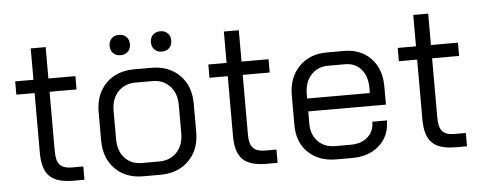

<svg xmlns="http://www.w3.org/2000/svg" viewBox="-47 -795 2319 921"><g transform="rotate(-5 1112.0 -335.0)"><path d="M124 -146V-435H36V-499H124V-650H196V-499H326V-435H196V-146Q196 -102 213.5 -83Q231 -64 272 -64H326V0H272Q193 0 158.5 -34Q124 -68 124 -146Z M422 -181V-318Q422 -403 473.5 -455Q525 -507 610 -507H692Q777 -507 828.5 -455Q880 -403 880 -318V-181Q880 -96 828 -44Q776 8 690 8H608Q524 8 473 -44Q422 -96 422 -181ZM690 -56Q744 -56 776 -90.5Q808 -125 808 -181V-318Q808 -374 776 -408.5Q744 -443 692 -443H610Q558 -443 526 -408.5Q494 -374 494 -318V-181Q494 -124 525 -90Q556 -56 608 -56ZM502 -629Q502 -651 515.5 -664.5Q529 -678 551 -678Q573 -678 586.5 -664.5Q600 -651 600 -629Q600 -607 586.5 -593.5Q573 -580 551 -580Q529 -580 515.5 -593.5Q502 -607 502 -629ZM701 -629Q701 -651 714.5 -664.5Q728 -678 750 -678Q772 -678 785.5 -664.5Q799 -651 799 -629Q799 -607 785.5 -593.5Q772 -580 750 -580Q728 -580 714.5 -593.5Q701 -607 701 -629Z M1054 -146V-435H966V-499H1054V-650H1126V-499H1256V-435H1126V-146Q1126 -102 1143.5 -83Q1161 -64 1202 -64H1256V0H1202Q1123 0 1088.5 -34Q1054 -68 1054 -146Z M1352 -173V-316Q1352 -402 1403 -454.5Q1454 -507 1538 -507H1620Q1700 -507 1749 -456Q1798 -405 1798 -321V-233H1424V-173Q1424 -121 1455.5 -88.5Q1487 -56 1538 -56H1614Q1664 -56 1695 -83.5Q1726 -111 1726 -157H1796Q1796 -83 1746 -37.5Q1696 8 1614 8H1538Q1454 8 1403 -41.5Q1352 -91 1352 -173ZM1726 -295V-321Q1726 -376 1697 -409.5Q1668 -443 1620 -443H1538Q1487 -443 1455.5 -408Q1424 -373 1424 -316V-295Z M1966 -146V-435H1878V-499H1966V-650H2038V-499H2168V-435H2038V-146Q2038 -102 2055.5 -83Q2073 -64 2114 -64H2168V0H2114Q2035 0 2000.5 -34Q1966 -68 1966 -146Z"/></g></svg>

Font: Bai Jamjuree
Style: Regular
Weight: 400
Designer: Katatrad Aksorn Co.,Ltd.
Foundry: Cadson Demak Co.,Ltd.
Version: Version 1.000; ttfautohint (v1.6)